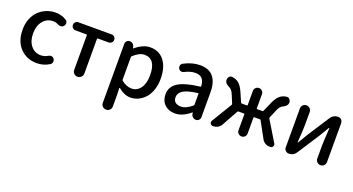

<svg xmlns="http://www.w3.org/2000/svg" viewBox="-50 -1194 3772 2050"><g transform="rotate(20 1836.0 -169.0)"><path d="M310.5 12.7Q196.3 12.7 122.1 -64Q47.9 -140.6 47.9 -274.4Q47.9 -340.8 69.8 -396.5Q91.8 -452.1 129.4 -488.3Q167 -524.4 216.3 -544.4Q265.6 -564.5 320.3 -564.5Q386.7 -564.5 443.4 -529.3Q460 -518.6 461.9 -499Q462.9 -496.1 462.9 -492.2Q462.9 -476.6 452.1 -463.9Q441.4 -449.2 421.9 -446.3Q418 -446.3 414.1 -446.3Q399.4 -446.3 385.7 -453.1Q356.4 -468.8 325.2 -468.8Q255.9 -468.8 211.4 -415Q167 -361.3 167 -274.4Q167 -187.5 210 -134.3Q252.9 -81.1 322.3 -81.1Q364.3 -81.1 405.3 -105.5Q417 -112.3 429.7 -112.3Q433.6 -112.3 438.5 -111.3Q456.1 -107.4 465.8 -92.8Q473.6 -81.1 473.6 -66.4Q473.6 -62.5 472.7 -57.6Q469.7 -38.1 453.1 -28.3Q387.7 12.7 310.5 12.7Z M712.9 -57.6V-450.2Q712.9 -458 705.1 -458H581.1Q561.5 -458 548.3 -471.7Q535.2 -485.4 535.2 -504.4Q535.2 -523.4 548.3 -536.6Q561.5 -549.8 581.1 -549.8H959Q977.5 -549.8 991.2 -536.6Q1004.9 -523.4 1004.9 -504.4Q1004.9 -485.4 991.2 -471.7Q977.5 -458 959 -458H835Q828.1 -458 828.1 -450.2V-57.6Q828.1 -33.2 811 -16.6Q793.9 0 770 0Q746.1 0 729.5 -16.6Q712.9 -33.2 712.9 -57.6Z M1120.1 168V-501Q1120.1 -520.5 1133.8 -534.2Q1147.5 -547.9 1167 -547.9Q1187.5 -547.9 1202.6 -534.7Q1217.8 -521.5 1220.7 -501L1222.7 -489.3Q1223.6 -487.3 1225.1 -487.3Q1226.6 -487.3 1227.5 -488.3Q1315.4 -561.5 1395.5 -561.5Q1499 -561.5 1556.2 -485.8Q1613.3 -410.2 1613.3 -281.2Q1613.3 -212.9 1593.8 -155.8Q1574.2 -98.6 1541 -62Q1507.8 -25.4 1465.3 -4.9Q1422.9 15.6 1376 15.6Q1306.6 15.6 1237.3 -42Q1235.4 -43 1233.4 -42Q1231.4 -41 1231.4 -39.1L1234.4 47.9V168Q1234.4 192.4 1217.8 209Q1201.2 225.6 1177.2 225.6Q1153.3 225.6 1136.7 209Q1120.1 192.4 1120.1 168ZM1354.5 -79.1Q1416 -79.1 1455.1 -132.3Q1494.1 -185.5 1494.1 -279.3Q1494.1 -465.8 1365.2 -465.8Q1306.6 -465.8 1239.3 -403.3Q1234.4 -398.4 1234.4 -391.6V-136.7Q1234.4 -129.9 1239.3 -125Q1295.9 -79.1 1354.5 -79.1Z M1879.9 12.7Q1808.6 12.7 1763.2 -30.8Q1717.8 -74.2 1717.8 -146.5Q1717.8 -233.4 1794.4 -281.7Q1871.1 -330.1 2040 -349.6Q2046.9 -349.6 2046.9 -357.4Q2042 -469.7 1942.4 -469.7Q1885.7 -469.7 1821.3 -436.5Q1811.5 -430.7 1799.8 -430.7Q1793.9 -430.7 1788.1 -432.6Q1770.5 -437.5 1761.7 -453.1Q1755.9 -463.9 1755.9 -474.6Q1755.9 -481.4 1756.8 -487.3Q1761.7 -505.9 1778.3 -514.6Q1872.1 -564.5 1961.9 -564.5Q2062.5 -564.5 2112.3 -503.9Q2162.1 -443.4 2162.1 -331.1V-46.9Q2162.1 -27.3 2148.4 -13.7Q2134.8 0 2115.2 0Q2094.7 0 2079.1 -13.2Q2063.5 -26.4 2060.5 -46.9L2058.6 -61.5Q2057.6 -63.5 2056.2 -63.5Q2054.7 -63.5 2053.7 -61.5Q1965.8 12.7 1879.9 12.7ZM1915 -78.1Q1974.6 -78.1 2042 -136.7Q2046.9 -141.6 2046.9 -149.4V-269.5Q2046.9 -276.4 2041 -276.4Q2041 -276.4 2040 -276.4Q1925.8 -261.7 1877.4 -231.9Q1829.1 -202.1 1829.1 -154.3Q1829.1 -115.2 1852.5 -96.7Q1876 -78.1 1915 -78.1Z M2847.7 -294.9Q2845.7 -288.1 2848.6 -281.2L2989.3 -48.8Q2994.1 -41 2994.1 -32.2Q2994.1 -24.4 2990.2 -16.6Q2980.5 0 2961.9 0H2952.1Q2925.8 0 2902.3 -13.7Q2878.9 -27.3 2866.2 -50.8L2766.6 -232.4Q2763.7 -239.3 2755.9 -239.3H2692.4Q2685.5 -239.3 2685.5 -231.4V-51.8Q2685.5 -30.3 2670.4 -15.1Q2655.3 0 2633.8 0Q2612.3 0 2597.2 -15.1Q2582 -30.3 2582 -51.8V-231.4Q2582 -239.3 2575.2 -239.3H2512.7Q2504.9 -239.3 2502 -232.4L2401.4 -50.8Q2388.7 -27.3 2365.2 -13.7Q2341.8 0 2315.4 0H2307.6Q2289.1 0 2279.3 -16.6Q2275.4 -24.4 2275.4 -32.2Q2275.4 -41 2280.3 -49.8L2419.9 -280.3Q2422.9 -287.1 2420.9 -293.9L2383.8 -383.8Q2364.3 -430.7 2339.8 -445.3Q2337.9 -446.3 2327.1 -452.1Q2316.4 -458 2313.5 -460.4Q2310.5 -462.9 2302.2 -468.3Q2293.9 -473.6 2290.5 -478Q2287.1 -482.4 2283.7 -488.8Q2280.3 -495.1 2278.3 -502V-503.9Q2277.3 -509.8 2277.3 -515.6Q2277.3 -532.2 2287.1 -545.9Q2298.8 -563.5 2318.4 -563.5Q2320.3 -563.5 2322.3 -563.5Q2367.2 -559.6 2399.9 -533.2Q2432.6 -506.8 2459 -447.3L2506.8 -337.9Q2509.8 -331.1 2516.6 -331.1H2575.2Q2582 -331.1 2582 -337.9V-498Q2582 -519.5 2597.2 -534.7Q2612.3 -549.8 2633.8 -549.8Q2655.3 -549.8 2670.4 -534.7Q2685.5 -519.5 2685.5 -498V-337.9Q2685.5 -331.1 2692.4 -331.1H2751Q2758.8 -331.1 2761.7 -337.9L2809.6 -447.3Q2835.9 -506.8 2868.7 -533.2Q2901.4 -559.6 2946.3 -563.5Q2948.2 -563.5 2949.2 -563.5Q2969.7 -563.5 2981.4 -545.9Q2991.2 -532.2 2991.2 -514.6Q2991.2 -509.8 2990.2 -503.9L2989.3 -502.9Q2988.3 -496.1 2986.3 -491.2Q2984.4 -486.3 2979.5 -481Q2974.6 -475.6 2971.7 -472.7Q2968.8 -469.7 2961.4 -464.8Q2954.1 -460 2951.2 -458Q2948.2 -456.1 2939.5 -451.2Q2930.7 -446.3 2928.7 -445.3Q2904.3 -430.7 2885.7 -383.8Z M3170.9 0Q3149.4 0 3133.8 -15.1Q3118.2 -30.3 3118.2 -52.7V-494.1Q3118.2 -517.6 3134.3 -533.7Q3150.4 -549.8 3173.3 -549.8Q3196.3 -549.8 3212.9 -533.7Q3229.5 -517.6 3229.5 -494.1V-344.7Q3229.5 -298.8 3218.8 -147.5Q3217.8 -144.5 3220.7 -144.5Q3223.6 -144.5 3224.6 -147.5Q3233.4 -163.1 3258.8 -204.1Q3284.2 -245.1 3293 -261.7L3451.2 -505.9Q3480.5 -549.8 3533.2 -549.8Q3555.7 -549.8 3570.8 -534.2Q3585.9 -518.6 3585.9 -497.1V-55.7Q3585.9 -32.2 3569.8 -16.1Q3553.7 0 3530.8 0Q3507.8 0 3491.7 -16.1Q3475.6 -32.2 3475.6 -55.7V-205.1Q3475.6 -250 3486.3 -403.3Q3486.3 -406.2 3483.9 -406.2Q3481.4 -406.2 3479.5 -403.3Q3431.6 -321.3 3411.1 -289.1L3252 -43.9Q3223.6 0 3170.9 0Z"/></g></svg>

Font: Gen Jyuu Gothic P Medium
Style: Regular
Weight: 500
Designer: [Source Han Sans]
Ryoko NISHIZUKA  (kana & ideographs); Paul D. Hunt (Latin, Greek & Cyrillic); Wenlong ZHANG  (bopomofo
Version: Version 1.002.20150607